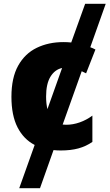

<svg xmlns="http://www.w3.org/2000/svg" viewBox="-20 -780 575 1008"><path d="M299 10Q279 10 261 8L190 208H81L162 -19Q104 -49 72 -111.5Q40 -174 40 -272Q40 -372 75.5 -435.5Q111 -499 173 -529Q235 -559 313 -559Q334 -559 354 -557L427 -760H535L454 -532Q468 -527 481 -520L432 -395Q419 -401 409 -406L309 -126Q318 -125 328 -125Q363 -125 398.5 -137.5Q434 -150 465 -173V-35Q432 -12 392 -1Q352 10 299 10ZM222 -273Q222 -236 229 -207L306 -423Q268 -415 245 -377.5Q222 -340 222 -273Z"/></svg>

Font: Noto Sans Disp ExtBd
Style: Regular
Weight: 800
Designer: Monotype Design Team
Foundry: Monotype Imaging Inc.
Version: Version 2.000;GOOG;noto-source:20170915:90ef993387c0; ttfaut